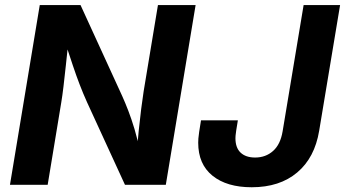

<svg xmlns="http://www.w3.org/2000/svg" viewBox="-20 -748 1396 777"><path d="M20.3 0 140.9 -727.5H305.9L474.6 -359.2Q486.7 -332.5 499.3 -299.7Q511.9 -267 524.3 -225.9Q536.6 -184.8 547.4 -132.9H533.5Q536.7 -173.6 541.4 -219.1Q546 -264.6 551.3 -306.7Q556.6 -348.8 561.3 -378.3L619.2 -727.5H771.6L651 0H485.8L332.4 -333.9Q315.9 -370.6 302.5 -405.6Q289 -440.6 274.5 -483.9Q260.1 -527.2 240.2 -587.5H257.6Q251.8 -532.6 246.6 -484.3Q241.4 -436 236.9 -397.7Q232.3 -359.4 228.1 -334.4L172.9 0ZM998.7 9.8Q897.9 9.8 840 -36.9Q782.1 -83.5 782.1 -170.5Q782.1 -178.1 782.8 -187.7Q783.5 -197.3 786 -214.4Q788.4 -231.6 793.4 -261H942.6Q938.1 -233.8 935.9 -219.8Q933.7 -205.7 933.3 -199.3Q932.8 -192.9 932.8 -188.6Q932.8 -150.1 953.7 -130.3Q974.7 -110.5 1012.4 -110.5Q1055.3 -110.5 1085.1 -137.1Q1115 -163.6 1123.8 -217L1208.7 -727.5H1356.3L1271.7 -219.1Q1253.6 -109.5 1182.6 -49.9Q1111.7 9.8 998.7 9.8Z"/></svg>

Font: Adwaita Sans
Style: Italic
Weight: 400
Italic angle: -9.39999°
Designer: Rasmus Andersson
Foundry: rsms
Version: Version 4.001;git-9221beed3